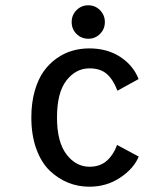

<svg xmlns="http://www.w3.org/2000/svg" viewBox="-20 -695 610 726"><path d="M314 -548.5Q287.5 -548.5 269.2 -566.8Q251 -585 251 -611.5Q251 -638 269.2 -656.5Q287.5 -675 314 -675Q340 -675 358.2 -656.5Q376.5 -638 376.5 -611.5Q376.5 -585 358.2 -566.8Q340 -548.5 314 -548.5ZM504.5 -103Q486.5 -58.5 435.2 -23.8Q384 11 317.5 11Q276 11 238.2 -4Q200.5 -19 168.5 -49.2Q136.5 -79.5 117.5 -131.5Q98.5 -183.5 98.5 -251Q98.5 -306 111.2 -350.8Q124 -395.5 145 -425Q166 -454.5 194.5 -474.5Q223 -494.5 253.8 -503.2Q284.5 -512 317.5 -512Q386 -512 435.2 -479.5Q484.5 -447 504 -396L424 -352Q408.5 -393.5 384.2 -415Q360 -436.5 318.5 -436.5Q266.5 -436.5 231 -390.5Q195.5 -344.5 195.5 -251Q195.5 -158.5 231.2 -111.5Q267 -64.5 318.5 -64.5Q359 -64.5 384.8 -88Q410.5 -111.5 422.5 -147Z"/></svg>

Font: League Mono Narrow
Style: Regular
Weight: 400
Width: 3
Designer: Tyler Finck
Foundry: The League of Moveable Type / Tyler Finck
Version: Version 2.210